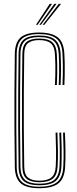

<svg xmlns="http://www.w3.org/2000/svg" viewBox="-20 -974 403 1000"><path d="M184.5 6.2Q117.2 6.2 87.8 -19.5Q58.2 -45.2 57.2 -104.8Q55.8 -214.8 55.2 -308.2Q54.8 -401.8 55.2 -494.2Q55.8 -586.8 57.2 -693.8Q58 -753 87.4 -778.8Q116.8 -804.5 183.5 -804.5Q249.2 -804.5 280.8 -779.6Q312.2 -754.8 315.2 -693.5Q316.5 -671.2 316.9 -651.2Q317.2 -631.2 317.2 -612.1Q317.2 -593 316.8 -573.2Q316.2 -553.5 315.2 -531.2H305.5Q306.8 -558.5 307.2 -584.4Q307.8 -610.2 307.4 -637Q307 -663.8 305.5 -693.2Q302.8 -750.2 273.4 -773.4Q244 -796.5 183.5 -796.5Q122.2 -796.5 95 -772.6Q67.8 -748.8 67 -693.5Q65.8 -591 65.1 -497.5Q64.5 -404 65 -308.5Q65.5 -213 67 -104.8Q67.8 -48.5 95.8 -25Q123.8 -1.5 184.5 -1.5Q247 -1.5 276.8 -25Q306.5 -48.5 309.5 -104.8Q311.8 -146 311.2 -185.5Q310.8 -225 308.5 -283.5H318.2Q320.8 -221 321 -182.1Q321.2 -143.2 319.2 -104.8Q316.2 -45.5 285.1 -19.6Q254 6.2 184.5 6.2ZM184.5 -9.2Q127.8 -9.2 102.8 -31.5Q77.8 -53.8 76.8 -104.8Q75.2 -214.2 74.8 -307.8Q74.2 -401.2 74.9 -493.9Q75.5 -586.5 76.8 -693.5Q77.5 -744.8 102.5 -766.9Q127.5 -789 183.5 -789Q242.8 -789 268 -766Q293.2 -743 295.8 -692.5Q296.8 -670.5 297.2 -650.9Q297.8 -631.2 297.8 -612.5Q297.8 -593.8 297.2 -573.9Q296.8 -554 295.5 -531.2H285.8Q287.5 -564.2 287.9 -590.5Q288.2 -616.8 287.8 -641Q287.2 -665.2 286 -692.5Q283.8 -739 260.5 -760Q237.2 -781 183.5 -781Q134 -781 110.6 -761.4Q87.2 -741.8 86.5 -693.5Q85.5 -604.2 84.8 -511.9Q84 -419.5 84.4 -319.1Q84.8 -218.8 86.5 -104.8Q87.5 -56.8 110.9 -37Q134.2 -17.2 184.5 -17.2Q239.5 -17.2 263.5 -38.1Q287.5 -59 290 -105.8Q291.2 -132.8 291.5 -158.8Q291.8 -184.8 291.1 -214.6Q290.5 -244.5 289 -283.5H298.8Q300.8 -235.8 301.1 -204.9Q301.5 -174 301.1 -151.4Q300.8 -128.8 299.8 -105.8Q297.2 -56.2 271.9 -32.8Q246.5 -9.2 184.5 -9.2ZM184.5 -25Q140.8 -25 118.9 -42.5Q97 -60 96.5 -104.8Q95.2 -202.2 94.6 -299.5Q94 -396.8 94.5 -495.1Q95 -593.5 96.5 -693.5Q97 -738.2 118.6 -755.8Q140.2 -773.2 183.5 -773.2Q230.8 -773.2 252.2 -754.2Q273.8 -735.2 276 -691.5Q277.5 -662.5 278 -637Q278.5 -611.5 278 -586Q277.5 -560.5 276 -531.2H266.2Q267.5 -557.8 268.1 -583.6Q268.8 -609.5 268.4 -636.1Q268 -662.8 266.2 -691.5Q264.2 -731.5 244.6 -748.4Q225 -765.2 183.5 -765.2Q146.5 -765.2 126.6 -749.9Q106.8 -734.5 106.2 -692.5Q105 -599.8 104.2 -503.4Q103.5 -407 104 -307.5Q104.5 -208 106.2 -105.8Q106.8 -63.8 127 -48.2Q147.2 -32.8 184.5 -32.8Q226.5 -32.8 247.4 -49.4Q268.2 -66 270.2 -106.8Q272.5 -147.2 272 -186.2Q271.5 -225.2 269.5 -283.5H279.2Q281.2 -225.2 281.8 -186Q282.2 -146.8 280 -106.8Q277.8 -63 255.6 -44Q233.5 -25 184.5 -25ZM167.5 -845 239 -954H251L176.2 -845ZM202.2 -845 286.2 -954H298L211 -845ZM185 -845 262.8 -954H274.5L193.5 -845Z"/></svg>

Font: Big Shoulders Inline Text Thin ExtraLight
Style: Regular
Weight: 250
Version: Version 2.002